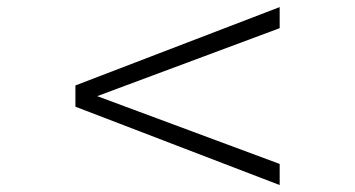

<svg xmlns="http://www.w3.org/2000/svg" viewBox="-20 -560 1002 542"><path d="M192.9 -258.8V-318.8L769.5 -540V-480.5L254.4 -288.6L769.5 -97.2V-37.6Z"/></svg>

Font: Doulos SIL Afr
Style: Regular
Weight: 400
Designer: Walt Agee, Victor Gaultney, Peter Martin, Debbi Hosken, Becca Hirsbrunner
Foundry: SIL International
Version: Version 5.000